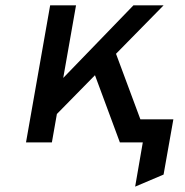

<svg xmlns="http://www.w3.org/2000/svg" viewBox="-20 -531 689 716"><path d="M484 165 512.5 0H480L495 -86H626.5L590 120ZM149 -62 169.5 -192.5 477.5 -511H590ZM77 0 167 -511H263.5L173.5 0ZM427 0 319 -291.5 397 -372.5 535.5 0Z"/></svg>

Font: Overpass Medium
Style: Italic
Weight: 500
Italic angle: -10°
Designer: Delve Withrington, Dave Bailey, Thomas Jockin
Foundry: Delve Fonts LLC
Version: Version 4.000